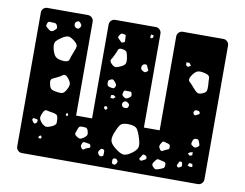

<svg xmlns="http://www.w3.org/2000/svg" viewBox="-76 -806 1166 912"><g transform="rotate(10 506.5 -350.0)"><path d="M82 0Q71 0 63 -8Q55 -16 55 -27V-673Q55 -685 63 -692.5Q71 -700 82 -700H278Q289 -700 297 -692Q305 -684 305 -673V-220H382V-673Q382 -684 390 -692Q398 -700 409 -700H605Q616 -700 624 -692Q632 -684 632 -673V-220H708V-673Q708 -684 716 -692Q724 -700 735 -700H931Q942 -700 950 -692Q958 -684 958 -673V-27Q958 -16 950 -8Q942 0 931 0ZM251 -654Q247 -659 244 -661.5Q241 -664 235 -662Q222 -657 223 -645Q224 -632 236 -629Q243 -627 246 -629.5Q249 -632 253 -638Q258 -646 251 -654ZM603 -658 590 -662 587 -651 590 -643 599 -646ZM463 -640Q453 -643 448.5 -640Q444 -637 439 -628Q435 -621 439 -617.5Q443 -614 448 -608Q453 -603 456 -600.5Q459 -598 465 -601Q472 -603 472.5 -607Q473 -611 472 -618Q471 -627 471.5 -633Q472 -639 463 -640ZM121 -636Q110 -636 103 -636.5Q96 -637 93 -626Q89 -615 94 -610.5Q99 -606 108 -599Q115 -594 120 -594.5Q125 -595 132 -600Q139 -606 142 -610Q145 -614 142 -622Q139 -631 135 -633.5Q131 -636 121 -636ZM237 -566Q220 -580 208.5 -583Q197 -586 177 -574Q155 -560 147 -549Q139 -538 145 -513Q152 -486 163 -476.5Q174 -467 202 -465Q225 -464 228.5 -478Q232 -492 241 -514Q249 -532 250.5 -542.5Q252 -553 237 -566ZM496 -528Q493 -546 489.5 -556Q486 -566 468 -569Q450 -572 446.5 -561.5Q443 -551 435 -535Q428 -520 422.5 -511.5Q417 -503 429 -491Q442 -478 451.5 -479.5Q461 -481 477 -489Q491 -496 494.5 -504Q498 -512 496 -528ZM792 -560H777L778 -546L788 -540L801 -548ZM898 -471Q896 -492 896 -505.5Q896 -519 875 -524Q850 -531 837 -526.5Q824 -522 810 -500Q798 -481 808.5 -471.5Q819 -462 833 -445Q845 -431 853 -426.5Q861 -422 877 -428Q894 -435 896.5 -444Q899 -453 898 -471ZM599 -504Q597 -511 595 -514Q593 -517 587 -517Q573 -516 571 -504Q567 -492 578 -485Q586 -480 590 -479.5Q594 -479 601 -485Q607 -489 604.5 -493.5Q602 -498 599 -504ZM460 -408Q454 -415 449.5 -418Q445 -421 437 -417Q428 -413 426.5 -408.5Q425 -404 426 -394Q427 -386 431 -384Q435 -382 442 -380Q450 -379 455 -378.5Q460 -378 464 -385Q468 -393 466.5 -397Q465 -401 460 -408ZM233 -392Q220 -406 210.5 -398.5Q201 -391 184 -383Q170 -377 162 -372.5Q154 -368 156 -352Q159 -334 164.5 -326.5Q170 -319 188 -316Q208 -312 219 -313.5Q230 -315 240 -333Q251 -352 249.5 -363.5Q248 -375 233 -392ZM526 -377Q519 -377 514.5 -377.5Q510 -378 507 -371Q504 -362 504.5 -357Q505 -352 512 -347Q520 -341 524.5 -341.5Q529 -342 537 -347Q545 -352 547 -356.5Q549 -361 546 -370Q544 -377 539 -377Q534 -377 526 -377ZM463 -347 452 -345 451 -331 464 -330 475 -339ZM881 -335Q879 -341 876 -342Q873 -343 866 -344Q857 -345 853 -337Q849 -328 856 -322Q860 -318 862.5 -319.5Q865 -321 870 -323Q875 -326 878.5 -327.5Q882 -329 881 -335ZM535 -324Q526 -331 517 -324Q508 -317 511 -307Q514 -296 526 -296Q533 -296 537 -297.5Q541 -299 543 -306Q545 -313 543 -316.5Q541 -320 535 -324ZM442 -288H431L429 -279L436 -271L446 -277ZM267 -218 264 -225 256 -220 257 -212 265 -210ZM618 -165Q609 -195 599.5 -208.5Q590 -222 558 -223Q527 -224 517 -210Q507 -196 496 -167Q487 -141 492.5 -127Q498 -113 520 -96Q542 -79 557 -77Q572 -75 595 -91Q619 -108 623 -122.5Q627 -137 618 -165ZM190 -215Q174 -217 164 -220Q154 -223 147 -208Q138 -190 138.5 -180Q139 -170 153 -155Q167 -142 177 -143Q187 -144 204 -152Q219 -160 220 -168.5Q221 -177 219 -193Q217 -206 210 -209.5Q203 -213 190 -215ZM902 -197Q899 -205 896.5 -207.5Q894 -210 886 -210Q873 -210 870 -197Q867 -188 867 -183.5Q867 -179 875 -174Q883 -168 888 -168.5Q893 -169 901 -175Q907 -180 906 -184.5Q905 -189 902 -197ZM129 -165Q129 -170 125.5 -170.5Q122 -171 117 -172Q112 -173 109.5 -173.5Q107 -174 105 -170Q101 -165 107 -158Q111 -153 113 -150.5Q115 -148 121 -150Q130 -154 129 -165ZM341 -173Q331 -173 328 -168.5Q325 -164 322 -155Q318 -144 316 -137.5Q314 -131 323 -124Q334 -116 341 -115.5Q348 -115 359 -123Q370 -131 373 -137.5Q376 -144 372 -157Q368 -170 361 -171.5Q354 -173 341 -173ZM754 -166Q744 -169 738 -170.5Q732 -172 727 -163Q720 -153 719.5 -146.5Q719 -140 726 -130Q733 -122 738.5 -126Q744 -130 754 -134Q762 -137 765.5 -139Q769 -141 769 -149Q769 -157 766 -160.5Q763 -164 754 -166ZM881 -145 868 -142 859 -135 869 -126 881 -130ZM377 -101Q369 -102 364.5 -102.5Q360 -103 356 -96Q352 -87 352.5 -82Q353 -77 359 -70Q365 -65 369 -68.5Q373 -72 380 -75Q388 -79 393 -80Q398 -81 397 -89Q395 -98 390.5 -98.5Q386 -99 377 -101ZM156 -98 149 -94 146 -85 157 -82 162 -91ZM656 -93Q650 -94 648.5 -91.5Q647 -89 644 -84Q641 -78 637.5 -74.5Q634 -71 639 -66Q644 -61 648 -63Q652 -65 658 -68Q664 -71 667 -73Q670 -75 669 -81Q668 -88 665 -89.5Q662 -91 656 -93ZM889 -89 875 -92 867 -79 879 -74 891 -75ZM841 -79Q840 -84 839.5 -87Q839 -90 833 -91Q828 -92 826 -89.5Q824 -87 822 -81Q819 -76 817.5 -72.5Q816 -69 821 -64Q825 -60 828.5 -62Q832 -64 838 -67Q843 -70 841 -79ZM459 -85Q452 -87 449 -84.5Q446 -82 442 -76Q435 -67 441 -59Q445 -53 448.5 -51Q452 -49 459 -51Q465 -53 465.5 -57Q466 -61 466 -68Q466 -75 465.5 -79Q465 -83 459 -85ZM763 -63Q763 -75 755 -76.5Q747 -78 736 -81Q727 -84 722 -83Q717 -82 712 -74Q705 -65 702.5 -59Q700 -53 707 -44Q715 -35 721 -34.5Q727 -34 739 -39Q751 -43 757 -46.5Q763 -50 763 -63ZM534 -45Q528 -54 519 -51Q513 -50 512 -46.5Q511 -43 511 -37Q511 -31 511.5 -28Q512 -25 518 -23Q524 -21 527 -22.5Q530 -24 533 -29Q540 -38 534 -45Z"/></g></svg>

Font: Rubik Moonrocks
Style: Regular
Weight: 400
Designer: Hubert and Fischer, NaN
Foundry: Hubert and Fischer, NaN
Version: Version 2.200